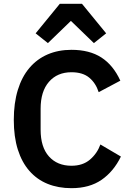

<svg xmlns="http://www.w3.org/2000/svg" viewBox="-20 -970 682 1002"><path d="M353 12Q284 12 228.5 -10.5Q173 -33 133.5 -78Q94 -123 73 -189.5Q52 -256 52 -344Q52 -432 73 -500.5Q94 -569 133.5 -615.5Q173 -662 228.5 -686Q284 -710 353 -710Q447 -710 509 -670Q571 -630 608 -549L495 -489Q480 -536 446 -564.5Q412 -593 353 -593Q279 -593 235.5 -543Q192 -493 192 -403V-293Q192 -202 235.5 -153.5Q279 -105 353 -105Q412 -105 449.5 -137Q487 -169 504 -216L611 -153Q573 -75 510 -31.5Q447 12 353 12ZM408 -950 534 -796 470 -745 350 -861 230 -745 166 -796 292 -950Z"/></svg>

Font: IBM Plex Sans SmBld
Style: Regular
Weight: 600
Designer: Mike Abbink, Paul van der Laan, Pieter van Rosmalen
Foundry: Bold Monday
Version: Version 3.005